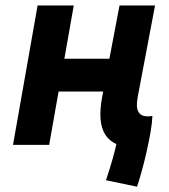

<svg xmlns="http://www.w3.org/2000/svg" viewBox="-20 -538 626 713"><path d="M488.8 155.3 373.5 131.3Q388.7 86.4 399.4 47.9Q410.2 9.3 416.5 -22.9L431.2 -99.1L545.9 -106.9Q545.4 -85 539.6 -50.5Q533.7 -16.1 525.1 22.2Q516.6 60.5 506.8 95.9Q497.1 131.3 488.8 155.3ZM28.3 0 119.6 -517.6H253.9L162.6 0ZM150.9 -198.2 172.4 -319.8H438.5L417 -198.2ZM483.9 9.8Q402.8 9.8 372.1 -36.1Q341.3 -82 359.4 -178.2L423.8 -517.6H555.7L491.2 -176.8Q484.4 -140.6 493.7 -123.3Q502.9 -106 528.3 -106Q536.6 -106 545.9 -107.4L525.9 8.3Q516.6 8.8 506.6 9.3Q496.6 9.8 483.9 9.8Z"/></svg>

Font: Cascadia Code PL
Style: Italic
Weight: 400
Italic angle: -10°
Monospace: yes
Designer: Aaron Bell
Foundry: Saja Typeworks
Version: Version 2404.023